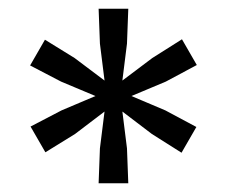

<svg xmlns="http://www.w3.org/2000/svg" viewBox="-20 -740 520 440"><path d="M274 -720 271 -640 256 -520 271 -400 274 -320H206L209 -400L224 -520L209 -640L206 -720ZM431 -591 360 -553 248 -506 152 -433 84 -391 50 -450 121 -487 232 -534 329 -607 397 -650ZM83 -649 151 -607 248 -534 359 -487 430 -449 396 -390 328 -433 232 -506 120 -553 49 -590Z"/></svg>

Font: TASA Orbiter VF Text
Style: Regular
Weight: 400
Designer: Weizhong Zhang
Foundry: 本地遙控
Version: Version 1.001;Glyphs 3.2 (3192)